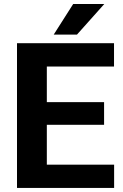

<svg xmlns="http://www.w3.org/2000/svg" viewBox="-20 -923 602 943"><path d="M540.5 -114.3V0H63.5V-710.9H540V-596.2H210V-421.4H491.2V-310.1H210V-114.3ZM243.7 -752.9 339.4 -903.3H492.2L357.9 -752.9Z"/></svg>

Font: Vazirmatn RD
Style: Bold
Weight: 700
Designer: Saber Rastikerdar
Foundry: Saber Rastikerdar
Version: Version 32.102